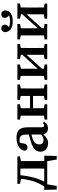

<svg xmlns="http://www.w3.org/2000/svg" viewBox="1056 -1834 931 3084"><g transform="rotate(-90 1522.0 -292.5)"><path d="M195 -163Q185 -132 172.5 -103Q160 -74 146 -48H355Q356 -86 356.5 -131Q357 -176 357 -210V-269Q357 -304 356.5 -349Q356 -394 355 -431H249Q235 -283 195 -163ZM110 -438V-479H551V-438L477 -423Q476 -386 476 -343.5Q476 -301 476 -269V-210Q476 -176 476.5 -131Q477 -86 478 -48H563L558 153H501L475 0H103L76 153H19L14 -48H67Q117 -119 148 -210.5Q179 -302 191 -420Z M1004 12Q964 12 939 -8Q914 -28 906 -62Q869 -25 838 -5.5Q807 14 760 14Q704 14 665.5 -18.5Q627 -51 627 -112Q627 -144 641.5 -172Q656 -200 694.5 -224Q733 -248 806 -268Q830 -275 854 -281.5Q878 -288 902 -295V-326Q902 -396 882.5 -420Q863 -444 814 -444Q804 -444 794 -443Q784 -442 772 -440L760 -386Q756 -350 739.5 -333Q723 -316 698 -316Q650 -316 642 -362Q651 -421 706.5 -457Q762 -493 853 -493Q940 -493 979.5 -451.5Q1019 -410 1019 -312V-94Q1019 -49 1049 -49Q1068 -49 1084 -71L1107 -51Q1089 -17 1064 -2.5Q1039 12 1004 12ZM744 -130Q744 -93 764 -76Q784 -59 815 -59Q835 -59 853 -66.5Q871 -74 902 -96V-255Q885 -250 868.5 -244.5Q852 -239 836 -234Q778 -215 761 -187.5Q744 -160 744 -130Z M1459 -438V-479H1707V-438L1644 -425Q1643 -388 1643 -345Q1643 -302 1643 -269V-210Q1643 -177 1643 -134Q1643 -91 1644 -54L1707 -41V0H1459V-41L1522 -53Q1522 -90 1522.5 -136Q1523 -182 1523 -228H1325Q1325 -182 1325.5 -136Q1326 -90 1326 -54L1389 -41V0H1142V-41L1205 -53Q1206 -91 1206 -134Q1206 -177 1206 -210V-269Q1206 -302 1206 -345.5Q1206 -389 1205 -426L1142 -438V-479H1389V-438L1326 -425Q1326 -391 1325.5 -350Q1325 -309 1325 -276H1523Q1523 -309 1522.5 -350Q1522 -391 1522 -426Z M2114 -438V-479H2357V-438L2294 -425Q2293 -388 2293 -345Q2293 -302 2293 -269V-210Q2293 -177 2293 -134Q2293 -91 2294 -54L2357 -41V0H2114V-41L2183 -56V-332L2085 -223L1959 -84V-55L2028 -41V0H1781V-41L1844 -53Q1845 -91 1845 -134Q1845 -177 1845 -210V-269Q1845 -302 1845 -345.5Q1845 -389 1844 -426L1781 -438V-479H2028V-438L1959 -423V-152L2183 -399V-423Z M2764 -438V-479H3007V-438L2944 -425Q2943 -388 2943 -345Q2943 -302 2943 -269V-210Q2943 -177 2943 -134Q2943 -91 2944 -54L3007 -41V0H2764V-41L2833 -56V-332L2735 -223L2609 -84V-55L2678 -41V0H2431V-41L2494 -53Q2495 -91 2495 -134Q2495 -177 2495 -210V-269Q2495 -302 2495 -345.5Q2495 -389 2494 -426L2431 -438V-479H2678V-438L2609 -423V-152L2833 -399V-423ZM2722 -554Q2634 -554 2590 -590Q2546 -626 2547 -687Q2554 -709 2569.5 -723.5Q2585 -738 2610 -738Q2633 -738 2650 -723.5Q2667 -709 2667 -681Q2667 -662 2656 -645Q2645 -628 2627 -615Q2647 -605 2670.5 -601Q2694 -597 2722 -597Q2751 -597 2774 -601Q2797 -605 2817 -615Q2799 -628 2788 -645Q2777 -662 2777 -681Q2777 -709 2794 -723.5Q2811 -738 2834 -738Q2859 -738 2874.5 -723.5Q2890 -709 2897 -687Q2899 -626 2854.5 -590Q2810 -554 2722 -554Z"/></g></svg>

Font: Source Serif 4 Semibold
Style: Regular
Weight: 600
Designer: Frank Grießhammer
Foundry: Adobe
Version: Version 4.005;hotconv 1.1.0;makeotfexe 2.6.0